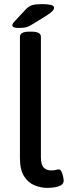

<svg xmlns="http://www.w3.org/2000/svg" viewBox="-20 -907 337 934"><path d="M70 -771Q40 -771 40 -784Q40 -792 52 -804L106 -862Q120 -877 136.5 -882Q153 -887 185 -887Q212 -887 227.5 -883Q243 -879 243 -869Q243 -862 236 -854Q229 -846 206 -831L143 -792Q123 -779 109 -775Q95 -771 70 -771ZM210 7Q179 7 148 -5.5Q117 -18 97 -49.5Q77 -81 77 -138V-728Q77 -753 122 -753H133Q179 -753 179 -728V-143Q179 -105 193 -91.5Q207 -78 228 -78Q245 -78 252.5 -80.5Q260 -83 266 -83Q274 -83 279.5 -71Q285 -59 287.5 -46Q290 -33 290 -29Q290 -13 276 -5.5Q262 2 243 4.5Q224 7 210 7Z"/></svg>

Font: Asap Medium
Style: Regular
Weight: 500
Designer: Pablo Cosgaya
Foundry: Omnibus-Type
Version: Version 3.001; ttfautohint (v1.8.3)